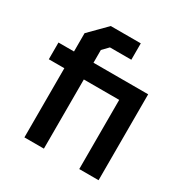

<svg xmlns="http://www.w3.org/2000/svg" viewBox="-162 -833 929 964"><g transform="rotate(30 302.5 -350.5)"><path d="M540 0H428V-401H223V0H110V-401H20V-498H110V-604L206 -701H380V-606H256L223 -572V-498H540Z"/></g></svg>

Font: Chakra Petch SemiBold
Style: Regular
Weight: 600
Designer: Katatrad Aksorn Co.,Ltd.
Foundry: Cadson Demak Co.,Ltd.
Version: Version 1.000; ttfautohint (v1.6)